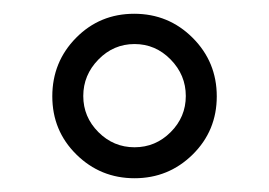

<svg xmlns="http://www.w3.org/2000/svg" viewBox="-20 -722 391 279"><path d="M91 -497.5Q56 -532 56 -582Q56 -632 90.5 -667Q125 -702 175 -702Q225 -702 260 -667Q295 -632 295 -582Q295 -532 260 -497.5Q225 -463 175.5 -463Q126 -463 91 -497.5ZM175.5 -658Q145 -658 123 -635.5Q101 -613 101 -582.5Q101 -552 123 -530Q145 -508 175.5 -508Q206 -508 228 -530Q250 -552 250 -582.5Q250 -613 228 -635.5Q206 -658 175.5 -658Z"/></svg>

Font: Ruluko
Style: Regular
Weight: 400
Designer: Ana Sanfelippo, Angelica Diaz, Meme Hernandez
Foundry: Ana Sanfelippo, Angelica Diaz y Meme Hernandez
Version: Version 1.001